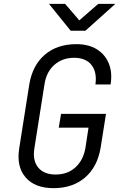

<svg xmlns="http://www.w3.org/2000/svg" viewBox="-20 -970 640 1000"><path d="M259 10Q162 10 113.5 -46Q65 -102 80 -197L133 -533Q150 -631 214 -685.5Q278 -740 378 -740Q441 -740 484 -713.5Q527 -687 546.5 -640Q566 -593 556 -530H477Q486 -594 456.5 -631.5Q427 -669 366 -669Q305 -669 263.5 -632.5Q222 -596 212 -533L159 -197Q149 -134 179 -97.5Q209 -61 270 -61Q332 -61 373 -98.5Q414 -136 425 -200L441 -305H286L298 -377H532L504 -200Q487 -100 422.5 -45Q358 10 259 10ZM348 -810 235 -950H319L393 -864L492 -950H581L425 -810Z"/></svg>

Font: JetBrains Mono NL Light
Style: Italic
Weight: 300
Italic angle: -9°
Designer: Philipp Nurullin, Konstantin Bulenkov
Foundry: JetBrains
Version: Version 2.304; ttfautohint (v1.8.4.7-5d5b)